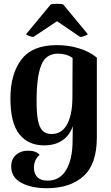

<svg xmlns="http://www.w3.org/2000/svg" viewBox="-20 -768 586 1013"><path d="M39 110Q39 72 64 49.5Q89 27 129 27Q170 27 189 49Q159 75 159 117Q159 148 177 166.5Q195 185 231 185Q296 185 329.5 128Q363 71 363 -28Q363 -78 364 -102Q347 -53 308.5 -27Q270 -1 213 -1Q129 -1 82 -60Q35 -119 35 -249Q35 -378 93 -454Q151 -530 279 -530Q342 -530 398 -512.5Q454 -495 491 -464V-44Q491 98 420.5 161.5Q350 225 227 225Q146 225 92.5 196.5Q39 168 39 110ZM362 -249 363 -462Q349 -473 328.5 -479Q308 -485 286 -485Q221 -485 197 -423Q173 -361 173 -236Q173 -170 180.5 -132.5Q188 -95 205 -78Q222 -61 252 -61Q306 -61 333.5 -111Q361 -161 362 -249ZM118 -588 247 -744Q255 -748 282 -748Q306 -748 314 -744L443 -588Q442 -584 427 -578.5Q412 -573 403 -573L281 -656L156 -573Q147 -573 133 -578.5Q119 -584 118 -588Z"/></svg>

Font: Arima Madurai Black
Style: Regular
Weight: 900
Designer: Joana Correia and Natanael Gama
Foundry: NDISCOVER
Version: Version 1.020